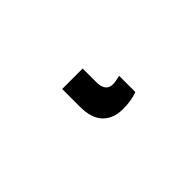

<svg xmlns="http://www.w3.org/2000/svg" viewBox="-6 -145 577 577"><g transform="rotate(-45 282.0 143.0)"><path d="M312 114Q312 155 343 155Q354 155 374 150V219Q348 229 312 229Q271 229 248 205Q225 181 225 133V57H312Z"/></g></svg>

Font: Noto Sans Display Medium Narrow
Style: Regular
Weight: 500
Width: 4
Designer: Monotype Design team
Foundry: Monotype Imaging Inc.
Version: Version 1.000